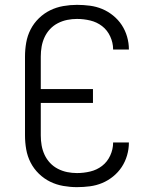

<svg xmlns="http://www.w3.org/2000/svg" viewBox="-20 -763 640 791"><path d="M297 8Q269 8 240.5 3Q212 -2 186.5 -14.5Q161 -27 140 -47.5Q119 -68 106 -93.5Q93 -119 88 -147.5Q83 -176 83 -205V-530Q83 -559 88 -587.5Q93 -616 106 -641.5Q119 -667 140 -687.5Q161 -708 186.5 -720.5Q212 -733 240.5 -738Q269 -743 297 -743Q324 -743 350.5 -739.5Q377 -736 401 -726Q425 -716 446 -699Q467 -682 481.5 -660Q496 -638 503.5 -612Q511 -586 511 -560Q511 -560 511 -559.5Q511 -559 511 -559H446Q446 -559 446 -559.5Q446 -560 446 -560Q446 -587 434 -613Q422 -639 400.5 -655.5Q379 -672 352 -678.5Q325 -685 297 -685Q277 -685 257 -681Q237 -677 218.5 -667.5Q200 -658 186 -643Q172 -628 163.5 -609.5Q155 -591 151.5 -571Q148 -551 148 -530V-396H363V-339H148V-205Q148 -184 151.5 -164Q155 -144 163.5 -125.5Q172 -107 186 -92Q200 -77 218.5 -67.5Q237 -58 257 -54Q277 -50 297 -50Q325 -50 352 -56.5Q379 -63 400.5 -79.5Q422 -96 434 -122Q446 -148 446 -175Q446 -175 446 -175.5Q446 -176 446 -176H511Q511 -176 511 -175.5Q511 -175 511 -175Q511 -149 503.5 -123Q496 -97 481.5 -75Q467 -53 446 -36Q425 -19 401 -9Q377 1 350.5 4.5Q324 8 297 8Z"/></svg>

Font: Iosevka SS04 Light Extended
Style: Regular
Weight: 300
Width: 7
Monospace: yes
Designer: Belleve Invis
Foundry: Belleve Invis
Version: Version 19.0.0; ttfautohint (v1.8.4)